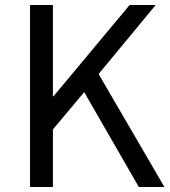

<svg xmlns="http://www.w3.org/2000/svg" viewBox="-20 -753 686 773"><path d="M101 0V-733H193V-365H195L502 -733H607L377 -455L642 0H539L319 -382L193 -232V0Z"/></svg>

Font: Chocolate Classical Sans
Style: Regular
Weight: 400
Designer: 田海東、宇文滿月
Foundry: Moonlit Owen
Version: Version 1.001